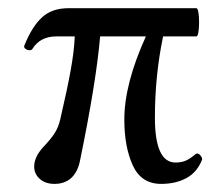

<svg xmlns="http://www.w3.org/2000/svg" viewBox="-20 -438 548 469"><path d="M461.4 -63Q466.3 -63 470.5 -57.1Q474.6 -51.3 473.6 -47.9Q461.4 -17.1 435.3 -2.9Q409.2 11.2 373.5 11.2Q325.2 11.2 304.4 -33.9Q283.7 -79.1 283.7 -146Q283.7 -233.4 336.4 -349.1H224.6Q215.3 -239.3 175.3 -44.9Q169.4 -17.1 153.6 -2.9Q137.7 11.2 113.3 11.2Q90.8 11.2 77.1 -1Q63.5 -13.2 63.5 -31.2Q63.5 -55.2 86.9 -80.1Q105 -99.1 114 -113.5Q123 -127.9 127.4 -147.5Q143.6 -216.8 152.3 -264.4Q161.1 -312 162.6 -349.1H117.7Q78.1 -349.1 59.1 -318.4Q57.6 -315.4 52.2 -315.4Q46.4 -315.4 42 -318.8Q37.6 -322.3 39.6 -327.1Q58.1 -373 82.5 -395.5Q106.9 -418 147.5 -418H459.5Q462.9 -418 464.6 -408Q466.3 -397.9 466.3 -383.8Q466.3 -369.1 464.6 -359.1Q462.9 -349.1 459.5 -349.1H378.4Q358.4 -253.4 358.4 -150.4Q358.4 -41 408.7 -41Q422.9 -41 433.3 -45.4Q443.8 -49.8 457 -61Q459 -63 461.4 -63Z"/></svg>

Font: JuniusX
Style: Regular
Weight: 400
Designer: Peter S. Baker
Foundry: Briery Creek Software
Version: Version 1.004